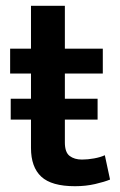

<svg xmlns="http://www.w3.org/2000/svg" viewBox="-20 -643 416 663"><path d="M335 -389H204V-302H317V-230H204V-151Q204 -117 220.5 -104.5Q237 -92 263 -92Q283 -92 305 -96Q327 -100 342 -107L360 -23Q341 -15 308.5 -7.5Q276 0 239 0Q158 0 122.5 -33Q87 -66 87 -132V-230H17V-302H87V-389H15V-475H87V-623H204V-475H335Z"/></svg>

Font: Mukta Mahee SemiBold
Style: Regular
Weight: 600
Designer: Shuchita Grover, Noopur Datye, Girish Dalvi, Yashodeep Gholap
Foundry: Ek Type
Version: Version 2.538;PS 1.000;hotconv 16.6.51;makeotf.lib2.5.65220;